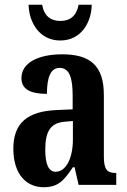

<svg xmlns="http://www.w3.org/2000/svg" viewBox="-20 -776 534 806"><path d="M233 -606C320 -606 364 -681 365 -756H310C301 -708 273 -688 233 -688C194 -688 165 -708 157 -756H100C102 -681 146 -606 233 -606ZM163 10C225 10 249 -19 286 -74H293L310 0H468V-50H465C428 -50 416 -66 416 -121V-377C416 -502 357 -548 241 -548C145 -548 70 -515 70 -448C70 -403 105 -382 177 -382C177 -450 192 -491 230 -491C272 -491 285 -449 285 -374V-317L218 -314C96 -309 36 -260 36 -152C36 -42 93 10 163 10ZM213 -55C183 -55 170 -90 170 -147C170 -222 190 -260 252 -265L286 -268V-191C286 -111 257 -55 213 -55Z"/></svg>

Font: Noto Serif Lao ExtraCondensed
Style: Bold
Weight: 700
Width: 2
Designer: Monotype Design Team
Foundry: Monotype Imaging Inc.
Version: Version 2.003